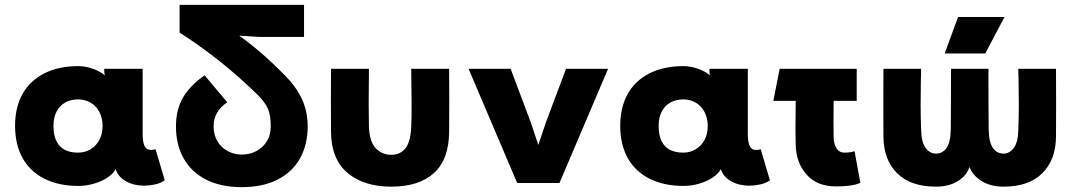

<svg xmlns="http://www.w3.org/2000/svg" viewBox="-20 -753 4430 790"><path d="M402 -235Q402 -267 389 -292Q376 -317 353 -330.5Q330 -344 301 -344Q271 -344 248 -331Q225 -318 212.5 -293.5Q200 -269 200 -235Q200 -196 212.5 -171.5Q225 -147 247.5 -136Q270 -125 301 -125Q330 -125 353 -139Q376 -153 389 -177.5Q402 -202 402 -235ZM303 -481Q329 -481 359.5 -471Q390 -461 411 -443L409 -458V-470H567V-201Q567 -172 573 -156.5Q579 -141 591 -137.5Q603 -134 620 -139L658 -11Q641 1 617.5 6Q594 11 573 11Q531 11 498.5 -7Q466 -25 456 -57Q445 -37 421 -21.5Q397 -6 365.5 3Q334 12 303 12Q221 12 162 -18Q103 -48 72.5 -103.5Q42 -159 42 -235Q42 -311 72.5 -366Q103 -421 162 -451Q221 -481 303 -481Z M719 -733H1231V-601H1048L921 -609L923 -636Q996 -585 1046.5 -542Q1097 -499 1153 -442Q1198 -397 1222 -346Q1246 -295 1246 -233Q1246 -159 1215 -102.5Q1184 -46 1123 -14.5Q1062 17 975 17Q888 17 827 -14.5Q766 -46 735 -102.5Q704 -159 704 -233Q704 -304 734.5 -354Q765 -404 822 -443L915 -332Q859 -295 859 -233Q859 -197 875 -171Q891 -145 917.5 -131Q944 -117 975 -117Q1007 -117 1034 -131Q1061 -145 1077.5 -171Q1094 -197 1094 -233Q1094 -280 1082 -306.5Q1070 -333 1040 -363Q892 -508 719 -619Z M1498 -230Q1501 -169 1526.5 -142.5Q1552 -116 1590 -116Q1626 -116 1647.5 -142Q1669 -168 1672 -230Q1674 -271 1673.5 -327.5Q1673 -384 1672 -470H1828Q1829 -324 1828 -210Q1827 -97 1765.5 -41Q1704 15 1590 15Q1477 15 1410 -41.5Q1343 -98 1342 -210Q1341 -324 1342 -470H1498Q1497 -384 1497 -327.5Q1497 -271 1498 -230Z M2282 0H2108L1908 -470H2081L2164 -249L2233 -43H2157L2226 -249L2309 -470H2482Z M2892 -235Q2892 -267 2879 -292Q2866 -317 2843 -330.5Q2820 -344 2791 -344Q2761 -344 2738 -331Q2715 -318 2702.5 -293.5Q2690 -269 2690 -235Q2690 -196 2702.5 -171.5Q2715 -147 2737.5 -136Q2760 -125 2791 -125Q2820 -125 2843 -139Q2866 -153 2879 -177.5Q2892 -202 2892 -235ZM2793 -481Q2819 -481 2849.5 -471Q2880 -461 2901 -443L2899 -458V-470H3057V-201Q3057 -172 3063 -156.5Q3069 -141 3081 -137.5Q3093 -134 3110 -139L3148 -11Q3131 1 3107.5 6Q3084 11 3063 11Q3021 11 2988.5 -7Q2956 -25 2946 -57Q2935 -37 2911 -21.5Q2887 -6 2855.5 3Q2824 12 2793 12Q2711 12 2652 -18Q2593 -48 2562.5 -103.5Q2532 -159 2532 -235Q2532 -311 2562.5 -366Q2593 -421 2652 -451Q2711 -481 2793 -481Z M3254 -158 3253 -219Q3253 -259 3253.5 -279Q3254 -299 3254 -338H3162L3188 -470H3505V-338H3410Q3409 -239 3410 -189Q3411 -158 3422.5 -141.5Q3434 -125 3454 -125Q3480 -125 3496 -131L3520 -1Q3490 14 3420 14Q3341 14 3298 -35.5Q3255 -85 3254 -158Z M3769 -425Q3768 -364 3768 -319.5Q3768 -275 3770 -220Q3771 -168 3788.5 -144.5Q3806 -121 3831 -121Q3858 -121 3874.5 -144Q3891 -167 3892 -220Q3893 -313 3893 -470H4047Q4047 -313 4048 -220Q4049 -167 4065.5 -144Q4082 -121 4109 -121Q4134 -121 4151.5 -144.5Q4169 -168 4170 -220Q4172 -275 4172 -319.5Q4172 -364 4171 -425Q4170 -439 4170 -470H4325Q4326 -312 4325 -190Q4324 -95 4268.5 -40Q4213 15 4109 15Q4056 15 4019 -8Q3982 -31 3969 -66Q3958 -31 3921.5 -8Q3885 15 3831 15Q3727 15 3671.5 -40Q3616 -95 3615 -190Q3614 -312 3615 -470H3770Q3770 -439 3769 -425ZM4113 -683 4034 -533H3867L3922 -683Z"/></svg>

Font: Kreadon
Style: Regular
Weight: 400
Designer: kohakuno
Foundry: StudioGnu
Version: Version 1.000;Glyphs 3.1.2 (3151)